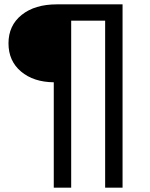

<svg xmlns="http://www.w3.org/2000/svg" viewBox="-20 -762 688 882"><path d="M227 -384Q134 -385 76.5 -433.5Q19 -482 19 -563Q19 -645 79.5 -693.5Q140 -742 241 -742H543V100H463V-667H307V100H227Z"/></svg>

Font: Montserrat Alternates Medium
Style: Regular
Weight: 500
Designer: Julieta Ulanovsky
Foundry: Julieta Ulanovsky
Version: Version 7.200